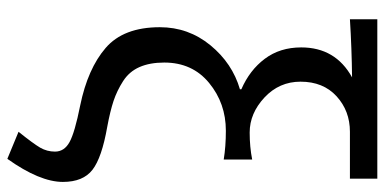

<svg xmlns="http://www.w3.org/2000/svg" viewBox="-281 -555 1042 520"><g transform="rotate(90 240.0 -295.0)"><path d="M410.2 206.1 336.9 175.8Q369.1 135.7 379.9 117.2Q390.6 98.6 390.6 77.1Q390.6 51.8 364.7 37.6Q338.9 23.4 265.6 8.8Q166 -11.7 109.9 -60.1Q53.7 -108.4 53.7 -207Q53.7 -284.2 102.5 -343.8Q151.4 -403.3 221.7 -423.8V-427.7Q169.9 -450.2 139.2 -491.2Q108.4 -532.2 108.4 -589.8Q108.4 -682.6 189.5 -727.5Q110.4 -726.6 32.2 -721.7V-795.9H463.9V-721.7H336.9Q280.3 -721.7 240.7 -685.5Q201.2 -649.4 201.2 -587.9Q201.2 -530.3 244.1 -490.2Q287.1 -450.2 338.9 -450.2Q377.9 -450.2 412.1 -457V-379.9Q377 -385.7 334 -385.7Q259.8 -385.7 204.6 -340.3Q149.4 -294.9 149.4 -218.8Q149.4 -179.7 161.6 -151.9Q173.8 -124 199.7 -107.4Q225.6 -90.8 253.4 -81.5Q281.2 -72.3 323.2 -64.5Q407.2 -49.8 439.9 -24.4Q472.7 1 472.7 55.7Q472.7 118.2 410.2 206.1Z"/></g></svg>

Font: Gen Shin Gothic Regular
Style: Regular
Weight: 400
Designer: [Source Han Sans]
Ryoko NISHIZUKA  (kana & ideographs); Paul D. Hunt (Latin, Greek & Cyrillic); Wenlong ZHANG  (bopomofo
Version: Version 1.002.20150607